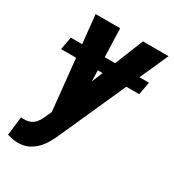

<svg xmlns="http://www.w3.org/2000/svg" viewBox="-180 -631 860 949"><g transform="rotate(30 250.5 -156.5)"><path d="M482.4 -366.2 469.2 -293H23.4L36.6 -366.2ZM169.4 -67.4 354.5 -528.3H501L228.5 79.6Q217.3 105.5 202.9 130.1Q188.5 154.8 168.9 173.8Q149.4 192.9 124.5 204.1Q99.6 215.3 68.4 214.8Q52.7 214.8 37.8 211.9Q22.9 209 7.8 204.6L20.5 98.1Q24.4 98.6 28.1 98.9Q31.7 99.1 35.2 99.1Q57.1 99.6 72.8 93Q88.4 86.4 99.6 73.7Q110.8 61 119.6 42ZM224.6 -528.3 237.8 -144 230 5.9 140.6 14.2 84.5 -528.3Z"/></g></svg>

Font: Roboto Condensed
Style: Bold Italic
Weight: 700
Italic angle: -12°
Designer: Christian Robertson
Foundry: Google
Version: Version 3.0